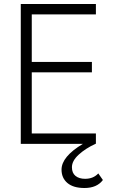

<svg xmlns="http://www.w3.org/2000/svg" viewBox="-20 -720 574 961"><path d="M472 148 495 181Q465 221 403 221Q347 221 317.5 196Q288 171 288 129Q288 64 395 0H84V-700H460V-648H139V-410H440V-358H139V-52H460V0H455L456 1Q408 23 374 54Q340 85 340 117Q340 146 358 160.5Q376 175 406 175Q447 175 472 148Z"/></svg>

Font: Renner* Light
Style: Light
Weight: 300
Version: Version 003.000 ; ttfautohint (v0.97) -l 8 -r 50 -G 200 -x 1